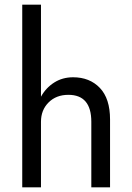

<svg xmlns="http://www.w3.org/2000/svg" viewBox="-20 -800 565 820"><path d="M370 -280Q370 -395 272 -395Q220 -395 187.5 -362.5Q155 -330 155 -280V0H75V-780H155V-387Q176 -425 211.5 -447.5Q247 -470 292 -470Q363 -470 406.5 -424.5Q450 -379 450 -290V0H370Z"/></svg>

Font: Von Book
Style: Regular
Weight: 400
Version: Version 4.000; ttfautohint (v1.8.4.7-5d5b)